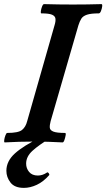

<svg xmlns="http://www.w3.org/2000/svg" viewBox="-31 -688 517 933"><path d="M-8 4Q-12 4 -10.5 -7.5Q-9 -19 -4.5 -30.5Q0 -42 4 -42Q58 -42 76 -56.5Q94 -71 101 -99L234 -565Q240 -584 238.5 -597Q237 -610 222 -616.5Q207 -623 170 -623Q166 -623 167.5 -634Q169 -645 173.5 -656.5Q178 -668 183 -668Q218 -667 253 -666.5Q288 -666 323 -666Q358 -666 393 -666.5Q428 -667 462 -668Q467 -668 465.5 -656.5Q464 -645 459.5 -634Q455 -623 449 -623Q411 -623 391.5 -616.5Q372 -610 364 -597Q356 -584 350 -565L215 -99Q210 -80 211 -67.5Q212 -55 228.5 -48.5Q245 -42 285 -42Q290 -42 288 -30.5Q286 -19 282 -7.5Q278 4 273 4Q238 2 203 1Q168 0 133 0Q98 0 62.5 1Q27 2 -8 4ZM85 225Q40 225 20 199Q0 173 0 142Q0 95 41.5 57.5Q83 20 166 -20H218Q157 17 126.5 45Q96 73 96 107Q96 130 110.5 147.5Q125 165 153 165Q164 165 175 161.5Q186 158 198 150Q202 148 206 154Q210 160 208 163Q180 195 148 210Q116 225 85 225Z"/></svg>

Font: Junicode
Style: Bold Italic
Weight: 700
Italic angle: -11°
Designer: Peter S. Baker
Version: Version 2.100; ttfautohint (v1.8.4)